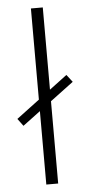

<svg xmlns="http://www.w3.org/2000/svg" viewBox="-53 -774 374 806"><g transform="rotate(-5 133.5 -371.0)"><path d="M109 0V-742H159V0ZM35 -254 12 -285 233 -451 257 -420Z"/></g></svg>

Font: Montserrat Light Alt1
Style: Light
Weight: 500
Designer: Differentunic
Foundry: Julieta Ulanovsky
Version: 0.1